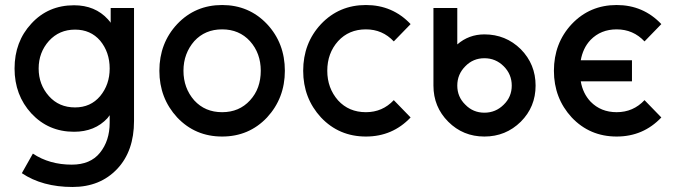

<svg xmlns="http://www.w3.org/2000/svg" viewBox="-20 -532 2681 765"><path d="M279 -414Q341 -414 379 -370Q417 -324 417 -259Q417 -195 379 -149Q341 -104 279 -104Q215 -104 175 -149Q134 -195 134 -259Q134 -323 175 -369Q216 -414 279 -414ZM275 -511Q172 -511 105 -438Q38 -366 38 -259Q38 -153 105 -80Q173 -7 275 -7Q358 -7 408 -61Q410 -64 412.5 -67Q415 -70 417 -73V-43Q417 29 378 77Q340 124 266 124Q177 124 111 80L67 158Q149 213 269 213Q379 213 447 141Q514 70 514 -50V-500H421V-441Q419 -445 415.5 -448.5Q412 -452 410 -455Q359 -511 275 -511Z M865 -512Q758 -512 686 -436Q615 -360 615 -250Q615 -141 686 -64Q758 12 865 12Q972 12 1044 -64Q1115 -141 1115 -250Q1115 -360 1044 -436Q972 -512 865 -512ZM865 -415Q933 -415 976 -368Q1019 -320 1019 -250Q1019 -215 1008.5 -185.5Q998 -156 976 -132Q933 -85 865 -85Q797 -85 754 -132Q711 -181 711 -250Q711 -285 722 -314.5Q733 -344 754 -368Q797 -415 865 -415Z M1438 -512Q1331 -512 1259 -436Q1188 -360 1188 -250Q1188 -141 1259 -64Q1331 12 1438 12Q1544 12 1616 -64L1549 -133Q1504 -85 1438 -85Q1370 -85 1327 -132Q1284 -181 1284 -250Q1284 -320 1327 -368Q1370 -415 1438 -415Q1504 -415 1549 -367L1616 -436Q1544 -512 1438 -512Z M1910 -300Q1955 -300 1987 -268Q2019 -236 2019 -191Q2019 -146 1987 -115Q1955 -83 1910 -83Q1865 -83 1834 -115Q1802 -146 1802 -191Q1802 -236 1834 -268Q1865 -300 1910 -300ZM1910 -395Q1879 -395 1852 -385Q1825 -375 1802 -355V-500H1707V-191Q1707 -106 1766 -47Q1825 12 1910 12Q1995 12 2055 -47Q2114 -106 2114 -191Q2114 -276 2055 -336Q1995 -395 1910 -395Z M2437 -512Q2330 -512 2258 -436Q2187 -360 2187 -250Q2187 -141 2258 -64Q2330 12 2437 12Q2543 12 2615 -64L2548 -133Q2503 -85 2437 -85Q2374 -85 2333 -127Q2302 -160 2294 -208H2498V-292H2294Q2298 -315 2307.5 -335.5Q2317 -356 2333 -373Q2374 -415 2437 -415Q2503 -415 2548 -367L2615 -436Q2543 -512 2437 -512Z"/></svg>

Font: Unageo
Style: Medium
Weight: 500
Designer: Richard Sepsi
Foundry: Richard Sepsi
Version: Version 2.000